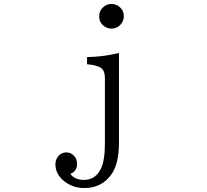

<svg xmlns="http://www.w3.org/2000/svg" viewBox="-20 -827 1040 966"><path d="M541 -807.1Q557.6 -807.1 574.2 -797.4Q603 -778.8 603 -745.1Q603 -721.2 585.9 -702.6Q567.9 -683.1 541 -683.1Q525.9 -683.1 511.7 -690.4Q479 -708.5 479 -745.1Q479 -773.4 500.5 -792Q517.6 -807.1 541 -807.1ZM418 -503.9V-540Q489.7 -540 578.6 -560.1V-110.8Q578.6 -5.4 542 48.3Q493.2 119.1 404.3 119.1Q347.7 119.1 304.7 85.9Q258.8 50.3 258.8 -0.5Q258.8 -16.6 265.6 -29.3Q281.7 -60.1 314.5 -60.1Q335.4 -60.1 351.1 -44.4Q367.7 -27.8 367.7 -2.9Q367.7 34.7 334 47.9Q356 78.1 402.3 78.1Q460 78.1 487.8 21.5Q507.8 -19.5 507.8 -106V-433.1Q507.8 -473.1 486.8 -486.3Q467.3 -499 418 -503.9Z"/></svg>

Font: BIZ UDMincho
Style: Regular
Weight: 400
Monospace: yes
Designer: TypeBank Co., Ltd.
Foundry: Morisawa Inc.
Version: Version 1.06